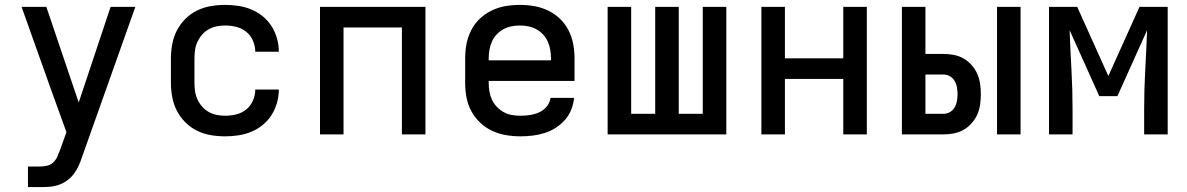

<svg xmlns="http://www.w3.org/2000/svg" viewBox="-20 -548 4840 783"><path d="M94 215V131H144Q159 131 173 127.5Q187 124 197.5 114Q208 104 214 90.5Q220 77 225 63L251 -9L188 -183L68 -520H169L301 -130L431 -520H532L315 91Q309 110 301 127.5Q293 145 281.5 160.5Q270 176 254.5 187.5Q239 199 220.5 205.5Q202 212 183 213.5Q164 215 144 215Z M898 8Q868 8 839 3Q810 -2 783.5 -15Q757 -28 736 -49Q715 -70 701.5 -96Q688 -122 682.5 -151.5Q677 -181 677 -210V-310Q677 -339 682.5 -368.5Q688 -398 701.5 -424Q715 -450 736 -471Q757 -492 783.5 -505Q810 -518 839 -523Q868 -528 898 -528Q925 -528 952 -524Q979 -520 1004.5 -509.5Q1030 -499 1051.5 -481.5Q1073 -464 1087.5 -441Q1102 -418 1109.5 -391.5Q1117 -365 1117 -338Q1117 -337 1117 -337Q1117 -337 1117 -337H1021Q1021 -337 1021 -337Q1021 -337 1021 -337Q1021 -360 1011.5 -382Q1002 -404 984 -418.5Q966 -433 943.5 -438.5Q921 -444 898 -444Q880 -444 863 -440.5Q846 -437 831 -428.5Q816 -420 804.5 -407Q793 -394 785.5 -378Q778 -362 775.5 -344.5Q773 -327 773 -310V-210Q773 -193 775.5 -175.5Q778 -158 785.5 -142Q793 -126 804.5 -113Q816 -100 831 -91.5Q846 -83 863 -79.5Q880 -76 898 -76Q921 -76 943.5 -81.5Q966 -87 984 -101.5Q1002 -116 1011.5 -138Q1021 -160 1021 -183Q1021 -183 1021 -183Q1021 -183 1021 -183H1117Q1117 -183 1117 -183Q1117 -183 1117 -182Q1117 -155 1109.5 -128.5Q1102 -102 1087.5 -79Q1073 -56 1051.5 -38.5Q1030 -21 1004.5 -10.5Q979 0 952 4Q925 8 898 8Z M1285 0V-520H1715V0H1619V-436H1381V0Z M2103 8Q2073 8 2043.5 3Q2014 -2 1987 -14.5Q1960 -27 1938 -48Q1916 -69 1902 -95Q1888 -121 1882.5 -150.5Q1877 -180 1877 -210V-310Q1877 -340 1882.5 -369Q1888 -398 1901.5 -424.5Q1915 -451 1936.5 -471.5Q1958 -492 1985 -505Q2012 -518 2041 -523Q2070 -528 2100 -528Q2130 -528 2159 -523Q2188 -518 2215 -505Q2242 -492 2263.5 -471.5Q2285 -451 2298.5 -424.5Q2312 -398 2317.5 -369Q2323 -340 2323 -310V-218H1973V-210Q1973 -192 1976 -174.5Q1979 -157 1986.5 -141Q1994 -125 2006.5 -112Q2019 -99 2034.5 -90.5Q2050 -82 2067.5 -79Q2085 -76 2103 -76Q2122 -76 2141.5 -79Q2161 -82 2179 -90Q2197 -98 2210 -114Q2223 -130 2225 -149H2321Q2319 -124 2309.5 -100.5Q2300 -77 2283.5 -58.5Q2267 -40 2246 -26.5Q2225 -13 2201 -5.5Q2177 2 2152 5Q2127 8 2103 8ZM2227 -302V-310Q2227 -328 2224 -345Q2221 -362 2214 -378Q2207 -394 2195 -407Q2183 -420 2167.5 -428.5Q2152 -437 2135 -440.5Q2118 -444 2100 -444Q2082 -444 2065 -440.5Q2048 -437 2032.5 -428.5Q2017 -420 2005 -407Q1993 -394 1986 -378Q1979 -362 1976 -345Q1973 -328 1973 -310V-302Z M2458 0V-520H2554V-84H2652V-520H2748V-84H2846V-520H2942V0Z M3085 0V-520H3181V-310H3419V-520H3515V0H3419V-226H3181V0Z M4046 0V-520H4142V0ZM3658 0V-520H3754V-328H3828Q3849 -328 3870 -324Q3891 -320 3909.5 -309.5Q3928 -299 3942.5 -282.5Q3957 -266 3965.5 -246.5Q3974 -227 3977 -206Q3980 -185 3980 -164Q3980 -143 3977 -121.5Q3974 -100 3965.5 -81Q3957 -62 3942.5 -45.5Q3928 -29 3909.5 -18.5Q3891 -8 3870 -4Q3849 0 3828 0ZM3828 -84Q3842 -84 3854 -91Q3866 -98 3873 -110Q3880 -122 3882.5 -136Q3885 -150 3885 -164Q3885 -178 3882.5 -192Q3880 -206 3873 -218Q3866 -230 3854 -237Q3842 -244 3828 -244H3754V-84Z M4258 0V-520H4373L4500 -238L4627 -520H4742V0H4646V-104Q4646 -184 4650.5 -264.5Q4655 -345 4658 -425L4537 -156H4463L4342 -425Q4345 -345 4349.5 -264.5Q4354 -184 4354 -104V0Z"/></svg>

Font: Zed Mono Medium Extended
Style: Regular
Weight: 500
Width: 7
Monospace: yes
Designer: Belleve Invis
Foundry: Belleve Invis
Version: Version 1.0.0; ttfautohint (v1.8.4)